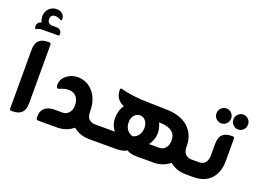

<svg xmlns="http://www.w3.org/2000/svg" viewBox="-111 -1089 1913 1379"><g transform="rotate(20 845.5 -399.0)"><path d="M125 -675H157Q177 -675 188 -665Q199 -655 199 -638V-632Q199 -624 190 -624H70Q53 -624 43.5 -620Q34 -616 29 -614Q25 -612 22 -612Q20 -612 17 -616Q16 -620 15 -624Q14 -628 14 -632Q15 -662 47 -671Q41 -681 38.5 -692.5Q36 -704 36 -713Q36 -750 58.5 -773.5Q81 -797 115 -798Q143 -799 160.5 -783.5Q178 -768 178 -745Q178 -733 173 -733Q173 -733 161 -738Q151 -743 143 -745.5Q135 -748 125 -748Q89 -748 89 -712Q89 -695 99 -685Q109 -675 125 -675ZM137 -556H147Q161 -556 161 -543V-93Q161 0 70 0H59Q46 0 46 -12V-462Q46 -511 69.5 -533.5Q93 -556 137 -556Z M656 -114H692V0H659Q616 0 583.5 -12.5Q551 -25 531 -43Q508 -23 476.5 -11.5Q445 0 409 0H271Q258 0 253.5 -3.5Q249 -7 249 -20V-31Q249 -69 275 -91.5Q301 -114 346 -114H408Q439 -114 457.5 -136.5Q476 -159 476 -193Q476 -232 456 -257Q436 -282 400 -282Q381 -283 368.5 -280Q356 -277 340 -271Q333 -269 329.5 -266.5Q326 -264 321 -264Q311 -265 308 -274.5Q305 -284 306 -297Q309 -334 341 -361Q358 -375 380.5 -383Q403 -391 428 -391Q503 -389 548 -333Q593 -277 593 -188V-187Q593 -144 614 -129Q635 -114 656 -114Z M1393 -114H1429V0H1396Q1353 0 1321 -12.5Q1289 -25 1269 -43Q1245 -23 1214 -11.5Q1183 0 1148 0H1020Q995 0 974.5 -4.5Q954 -9 940 -19Q927 -9 906 -4.5Q885 0 860 0H682V-114H809Q777 -154 777 -206Q777 -266 808 -308Q776 -319 758.5 -344Q741 -369 740 -403V-409Q740 -415 743 -418.5Q746 -422 756 -419Q794 -408 843 -402Q850 -401 868 -399Q886 -397 908 -395.5Q930 -394 948 -394Q966 -394 994.5 -393Q1023 -392 1053.5 -391.5Q1084 -391 1104 -390Q1211 -388 1270.5 -335Q1330 -282 1330 -192V-181Q1333 -142 1352.5 -128Q1372 -114 1393 -114ZM940 -286Q914 -286 896.5 -265Q879 -244 879 -212Q879 -181 895 -157.5Q911 -134 940 -126Q969 -134 984.5 -157.5Q1000 -181 1000 -212Q1000 -244 983 -265Q966 -286 940 -286ZM1070 -114H1147Q1178 -114 1196 -136Q1214 -158 1214 -195Q1214 -279 1098 -285Q1095 -285 1091.5 -285Q1088 -285 1085 -286Q1093 -268 1098 -248.5Q1103 -229 1103 -206Q1103 -182 1094 -157.5Q1085 -133 1070 -114Z M1506 -431Q1483 -431 1466.5 -447.5Q1450 -464 1450 -488Q1450 -512 1466.5 -528.5Q1483 -545 1506 -545Q1529 -545 1545.5 -528.5Q1562 -512 1562 -488Q1562 -464 1545.5 -447.5Q1529 -431 1506 -431ZM1635 -431Q1613 -431 1596 -447.5Q1579 -464 1579 -488Q1579 -512 1596 -528.5Q1613 -545 1635 -545Q1658 -545 1674.5 -528.5Q1691 -512 1691 -488Q1691 -464 1674.5 -447.5Q1658 -431 1635 -431ZM1450 0H1418V-114H1452Q1484 -114 1500 -134.5Q1516 -155 1516 -189V-278Q1516 -327 1539 -349.5Q1562 -372 1607 -372H1617Q1630 -372 1630 -360V-187Q1630 -102 1583.5 -51Q1537 0 1450 0Z"/></g></svg>

Font: Zain ExtraBold
Style: Regular
Weight: 800
Designer: Zain,Boutros
Foundry: Mobile Telecommunications Company (Zain), 2024
Version: Version 1.50; ttfautohint (v1.8.4)